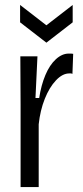

<svg xmlns="http://www.w3.org/2000/svg" viewBox="-20 -754 334 774"><path d="M63 0V-332L62 -527H131L123 -359H138Q146 -411 163 -451.5Q180 -492 205 -515Q230 -538 257 -538Q262 -538 266.5 -538Q271 -538 275 -537L272 -456Q269 -458 265.5 -458Q262 -458 259 -458Q232 -458 205.5 -430Q179 -402 160.5 -355.5Q142 -309 136 -253V0ZM61 -734 167 -652 273 -734V-664L167 -582L61 -664Z"/></svg>

Font: Bricolage Grotesque 24pt Condensed Light
Style: Regular
Weight: 300
Width: 3
Designer: Mathieu Triay
Foundry: Atelier Triay
Version: Version 1.001;gftools[0.9.33.dev8+g029e19f]